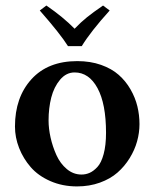

<svg xmlns="http://www.w3.org/2000/svg" viewBox="-20 -665 559 695"><path d="M275.9 -498H226.1Q198.2 -542.5 124 -627L147.9 -645Q209 -603 250 -561Q273.4 -585.4 295.4 -603Q317.4 -620.6 353 -645L377 -627Q308.6 -551.3 275.9 -498ZM250 -402.8Q219.7 -402.8 197.5 -376.5Q175.3 -350.1 165.5 -311.8Q155.8 -273.4 155.8 -229Q155.8 -199.7 163.1 -167Q170.4 -134.3 184.3 -103.5Q198.2 -72.8 221.9 -53Q245.6 -33.2 274.9 -33.2Q290.5 -33.2 304.4 -39.3Q318.4 -45.4 332.5 -60.5Q346.7 -75.7 355.2 -107.4Q363.8 -139.2 363.8 -184.1Q363.8 -289.1 333 -345.9Q302.2 -402.8 250 -402.8ZM34.2 -207Q34.2 -312.5 93.8 -378.2Q153.3 -443.8 259.8 -443.8Q307.1 -443.8 345.7 -430.2Q384.3 -416.5 409.7 -394Q435.1 -371.6 452.4 -341.6Q469.7 -311.5 477.3 -280Q484.9 -248.5 484.9 -215.8Q484.9 -184.6 476.3 -153.6Q467.8 -122.6 449.5 -92.8Q431.2 -63 405.3 -40.3Q379.4 -17.6 341.6 -3.9Q303.7 9.8 258.8 9.8Q206.1 9.8 162.1 -9.5Q118.2 -28.8 91.1 -60.1Q64 -91.3 49.1 -129.4Q34.2 -167.5 34.2 -207Z"/></svg>

Font: Linux Libertine G
Style: Semibold
Weight: 600
Designer: Philipp H. Poll
Foundry: Philipp H. Poll
Version: Version 5.1.1